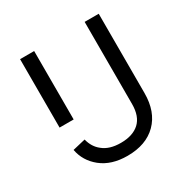

<svg xmlns="http://www.w3.org/2000/svg" viewBox="-162 -839 968 992"><g transform="rotate(-30 322.5 -343.0)"><path d="M87.9 -698.2H171.9V-290H87.9ZM473.1 -208V-698.2H557.1V-225.1Q557.1 -113.8 494.1 -50.8Q431.2 12.2 319.8 12.2Q224.1 12.2 164.1 -36.1Q106 -83 92.8 -153.8L168.9 -171.9Q181.6 -122.1 216.8 -95.2Q255.4 -63 323.2 -63Q395 -63 434.1 -98.9Q473.1 -134.8 473.1 -208Z"/></g></svg>

Font: Plexus Sans
Style: Regular
Weight: 400
Version: Version 2.001;PS 002.001;hotconv 1.0.70;makeotf.lib2.5.58329